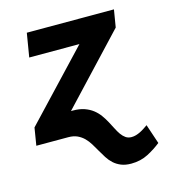

<svg xmlns="http://www.w3.org/2000/svg" viewBox="-111 -639 856 938"><g transform="rotate(-15 317.0 -170.0)"><path d="M26.6 -88.8 344.1 -425.4H90.2L110.1 -545.5H550.8L536.2 -457.4L219.5 -120H229.4Q262.4 -120 286.8 -111.5Q311.1 -103 329.2 -89Q347.3 -74.9 360.3 -57Q373.2 -39.1 383.5 -20.2Q393.8 -1.4 402.7 16.5Q411.6 34.4 421.5 48.5Q431.5 62.5 443.7 71Q456 79.5 472.7 79.5Q484.4 79.5 495.7 76.2Q507.1 72.8 517.9 67.5Q528.8 62.1 538.9 55.4Q549 48.7 558.2 42.3L591.3 141Q577.1 152.3 560.5 163.2Q544 174 524.5 184.3Q485.8 204.5 438.2 204.5Q408.7 204.5 387.4 195.8Q366.1 187.1 350.3 172.8Q334.5 158.4 322.8 139.9Q311.1 121.4 300.2 102.3Q289.4 83.1 278.2 64.8Q267 46.5 252.7 32.1Q238.3 17.8 219.3 8.9Q200.3 0 173.7 0H12.1Z"/></g></svg>

Font: Inter P
Style: Bold Italic
Weight: 700
Italic angle: 9.39999°
Designer: Rasmus Andersson
Foundry: rsms
Version: Version 3.018;git-588b23468